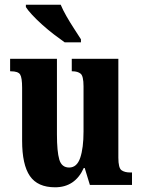

<svg xmlns="http://www.w3.org/2000/svg" viewBox="-20 -786 604 816"><path d="M214 10Q140 10 107 -38Q74 -86 74 -188V-413Q74 -456 65.5 -469.5Q57 -483 26 -483H23V-536H222V-215Q222 -142 232 -108Q242 -74 274 -74Q307 -74 321 -115.5Q335 -157 335 -227V-419Q335 -463 322.5 -473Q310 -483 288 -483H285V-536H483V-116Q483 -72 496.5 -62.5Q510 -53 533 -53H541V0H362L340 -72H336Q299 10 214 10ZM255 -606Q235 -620 209.5 -639.5Q184 -659 159.5 -681Q135 -703 116.5 -723Q98 -743 90 -756V-766H238Q247 -744 262.5 -717Q278 -690 295 -664Q312 -638 324 -619V-606Z"/></svg>

Font: Noto Serif ExtraCondensed ExtraBold
Style: Regular
Weight: 800
Width: 2
Designer: Monotype Design Team
Foundry: Monotype Imaging Inc.
Version: Version 2.013; ttfautohint (v1.8.4.7-5d5b)